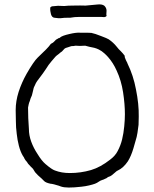

<svg xmlns="http://www.w3.org/2000/svg" viewBox="-20 -844 707 879"><path d="M372.1 -818.4 423.8 -823.2Q447.3 -826.2 458 -817.4Q467.8 -807.6 467.8 -794.9L466.8 -777.3Q471.7 -767.6 457 -765.6L442.4 -766.6Q442.4 -766.6 344.7 -766.6Q320.3 -766.6 300.8 -762.7Q293.9 -762.7 287.1 -762.7Q272.5 -762.7 267.6 -761.7Q253.9 -759.8 247.1 -760.7Q246.1 -760.7 229.5 -762.7Q217.8 -763.7 213.4 -778.8Q209 -793.9 210 -808.6V-809.6Q216.8 -816.4 222.7 -815.4L245.1 -817.4H247.1L274.4 -816.4Q291 -818.4 309.6 -818.4Q352.5 -819.3 372.1 -818.4ZM258.8 9.8Q255.9 7.8 227.5 0Q215.8 -2.9 210.9 -2.9Q188.5 -7.8 181.6 -15.6Q174.8 -23.4 153.3 -42Q146.5 -48.8 140.6 -55.7Q130.9 -70.3 130.9 -71.3Q126 -77.1 120.1 -82Q109.4 -92.8 108.4 -94.7Q106.4 -98.6 103.5 -102.5Q99.6 -106.4 96.7 -110.4Q90.8 -119.1 89.8 -123Q89.8 -123 84 -131.8Q73.2 -150.4 66.4 -176.8Q59.6 -203.1 56.6 -231.4Q52.7 -260.7 52.7 -289.1Q51.8 -318.4 51.8 -339.8Q51.8 -380.9 65.4 -423.8Q79.1 -465.8 101.6 -505.9Q134.8 -563.5 152.3 -580.1Q201.2 -626 210 -639.6Q211.9 -643.6 216.8 -645.5Q222.7 -648.4 225.6 -651.4Q229.5 -655.3 232.4 -658.2Q235.4 -662.1 239.3 -664.1Q241.2 -665 243.2 -666Q245.1 -667 247.1 -668.9Q249 -669.9 252 -669.9Q253.9 -670.9 255.9 -672.9Q264.6 -680.7 298.8 -688.5Q327.1 -695.3 344.7 -694.3Q393.6 -694.3 398.4 -693.4Q414.1 -690.4 443.4 -678.7Q469.7 -668.9 477.5 -664.1Q499 -649.4 513.7 -630.9Q523.4 -618.2 533.2 -609.4Q543 -599.6 550.8 -588.9V-587.9Q550.8 -581.1 552.7 -578.1Q556.6 -569.3 556.6 -568.4L561.5 -558.6Q563.5 -555.7 563.5 -553.7Q590.8 -498 602.5 -434.6Q616.2 -367.2 615.2 -310.5Q614.3 -272.5 614.3 -272.5Q614.3 -269.5 609.4 -236.3Q606.4 -216.8 600.6 -199.2Q595.7 -182.6 590.8 -165Q580.1 -128.9 565.4 -105.5Q544.9 -75.2 519.5 -63.5Q514.6 -61.5 511.7 -58.6Q508.8 -55.7 504.9 -52.7Q500 -47.9 492.2 -42Q489.3 -40 484.4 -37.1Q475.6 -34.2 472.7 -32.2Q467.8 -27.3 460.9 -25.4Q454.1 -21.5 449.2 -20.5Q439.5 -17.6 432.1 -12.2Q424.8 -6.8 415 -2.9Q404.3 1 387.7 4.9Q371.1 8.8 353.5 10.7Q336.9 12.7 321.3 13.7Q305.7 14.6 294.9 14.6Q272.5 14.6 258.8 9.8ZM116.2 -380.9Q113.3 -375 111.3 -366.2Q108.4 -352.5 108.4 -351.6Q108.4 -327.1 109.4 -302.7Q111.3 -278.3 112.3 -253.9Q112.3 -224.6 123 -195.3Q133.8 -166 151.4 -139.6Q170.9 -107.4 188.5 -92.8Q216.8 -68.4 231.4 -63.5Q247.1 -57.6 263.7 -54.7Q280.3 -51.8 299.8 -51.8Q349.6 -51.8 396.5 -65.4Q439.5 -78.1 484.4 -113.3Q507.8 -130.9 518.6 -152.3Q532.2 -177.7 539.1 -206.1Q545.9 -234.4 548.8 -265.6Q551.8 -295.9 551.8 -321.3Q551.8 -367.2 543.5 -421.4Q535.2 -475.6 513.7 -521.5Q498 -556.6 474.6 -583Q466.8 -591.8 458 -599.6Q446.3 -610.4 432.6 -617.2Q422.9 -622.1 412.1 -625Q395.5 -628.9 388.7 -629.9Q379.9 -631.8 370.1 -634.8L345.7 -633.8Q326.2 -634.8 325.2 -634.8Q319.3 -632.8 306.6 -632.8Q304.7 -632.8 292 -627.9Q279.3 -625 274.4 -620.1Q266.6 -611.3 263.7 -608.4Q255.9 -603.5 250 -597.7Q248 -595.7 246.1 -594.7Q245.1 -593.8 242.2 -591.8Q239.3 -588.9 237.3 -587.9Q233.4 -584 233.4 -584Q233.4 -584 215.8 -563.5Q202.1 -547.9 190.4 -528.3Q176.8 -507.8 163.1 -490.2Q146.5 -468.8 144.5 -463.9Q141.6 -458 138.7 -451.2Q134.8 -444.3 133.8 -439.5Q131.8 -430.7 129.9 -422.9Q127.9 -414.1 126 -407.2Q123 -400.4 120.1 -393.6Q118.2 -387.7 116.2 -380.9Z"/></svg>

Font: ToneOZ-Zhuyin-Tsuipita-TC
Style: Regular
Weight: 400
Designer: ÂÆ£ÂøóÂáåJeffrey Xuan(jeffreyx@gmail.com, ToneOZ.com) ÈòøÂù§(cjkFonts)
Foundry: ToneOZ
Version: Version 0.240710